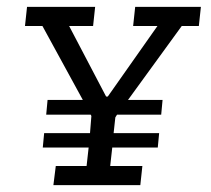

<svg xmlns="http://www.w3.org/2000/svg" viewBox="-20 -541 617 561"><path d="M143 -56H233L239 -110H105L109 -152H243L247 -202L245 -206H115L119 -249H222L104 -465H53L59 -521H258L252 -465H182L290 -259H295L440 -465H369L375 -521H567L561 -465H511L354 -249H455L451 -206H322L317 -198L312 -152H445L441 -110H308L302 -56H396L390 0H136Z"/></svg>

Font: Zilla Slab
Style: Italic
Weight: 400
Italic angle: -6°
Designer: Typotheque.com
Foundry: Typotheque type foundry
Version: Version 1.1; 2017; ttfautohint (v1.6)